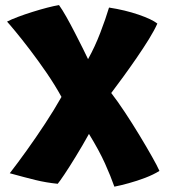

<svg xmlns="http://www.w3.org/2000/svg" viewBox="-20 -692 658 737"><path d="M216 -320Q191 -365.5 158.8 -412.5Q126.5 -459.5 95 -500.8Q63.5 -542 39.5 -571Q15.5 -600 7 -609Q23 -617.5 49 -627.2Q75 -637 104.5 -646.2Q134 -655.5 161 -662.5Q188 -669.5 206.5 -672.5Q218.5 -656 234.8 -627.2Q251 -598.5 267.5 -566.2Q284 -534 297.8 -506.5Q311.5 -479 318 -465Q344.5 -512.5 365.2 -566.8Q386 -621 398.5 -663Q460 -653.5 511.8 -635.8Q563.5 -618 584 -601.5Q573 -576.5 551.8 -542Q530.5 -507.5 504.5 -469.8Q478.5 -432 452.8 -396.8Q427 -361.5 407 -335Q431 -304 459.5 -261Q488 -218 515.2 -173Q542.5 -128 563.2 -91.2Q584 -54.5 592 -36Q569 -21.5 537.5 -9.5Q506 2.5 474.2 11.2Q442.5 20 419 24.5Q405 -15.5 383 -64.5Q361 -113.5 321.5 -178Q296.5 -133 271.2 -91.8Q246 -50.5 227 -22.2Q208 6 201.5 13.5Q157 9 116.2 -1Q75.5 -11 17.5 -27Q47 -65 82.5 -114.5Q118 -164 153 -217.2Q188 -270.5 216 -320Z"/></svg>

Font: Grandstander ExtraBold
Style: Regular
Weight: 800
Designer: Tyler Finck
Foundry: Etcetera Type Co
Version: Version 1.200; ttfautohint (v1.8.3)